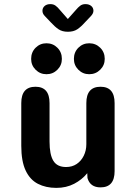

<svg xmlns="http://www.w3.org/2000/svg" viewBox="-20 -903 659 934"><path d="M152.5 -481Q221 -481 221 -401.5V-214.5Q221 -151 239.5 -120.8Q258 -90.5 301.5 -90.5Q331 -90.5 353 -105.2Q375 -120 387.5 -145.5Q400 -171 400 -201.5V-401.5Q400 -481 469 -481Q537.5 -481 537.5 -401.5V-70.5Q537.5 8.5 469 8.5Q418.5 8.5 405.5 -37L404.5 -60.5Q379 -29 340.8 -9Q302.5 11 254 11Q203 11 164.5 -8.8Q126 -28.5 104.8 -73.5Q83.5 -118.5 83.5 -194V-401.5Q83.5 -481 152.5 -481ZM206 -542Q175 -542 153.2 -563.8Q131.5 -585.5 131.5 -616.5Q131.5 -649 153.2 -670.8Q175 -692.5 206 -692.5Q237.5 -692.5 259.2 -670.8Q281 -649 281 -616.5Q281 -585.5 259.2 -563.8Q237.5 -542 206 -542ZM414 -542Q383 -542 361.2 -563.8Q339.5 -585.5 339.5 -616.5Q339.5 -649 361.2 -670.8Q383 -692.5 414 -692.5Q445.5 -692.5 467.5 -670.8Q489.5 -649 489.5 -616.5Q489.5 -585.5 467.5 -563.8Q445.5 -542 414 -542ZM422.5 -825 394 -795Q373.5 -772 355.5 -760.2Q337.5 -748.5 310 -748.5Q283 -748.5 265 -760.5Q247 -772.5 226.5 -795L198 -825Q186.5 -836.5 186.5 -850.5Q186.5 -864.5 197 -873.8Q207.5 -883 225 -883Q240 -883 250.2 -875.5Q260.5 -868 270.5 -855.5L310 -810.5L350 -855.5Q359.5 -867 370 -875Q380.5 -883 395.5 -883Q413 -883 423.8 -874Q434.5 -865 434.5 -850.5Q434.5 -838 422.5 -825Z"/></svg>

Font: Sono Monospace SemiBold
Style: Regular
Weight: 600
Designer: Tyler Finck
Foundry: Tyler Finck
Version: Version 2.112